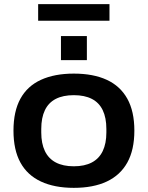

<svg xmlns="http://www.w3.org/2000/svg" viewBox="-20 -894 712 926"><path d="M336 12Q243 12 177.5 -18.5Q112 -49 78.5 -110Q45 -171 45 -264Q45 -357 78.5 -418Q112 -479 177.5 -509Q243 -539 336 -539Q430 -539 495 -509Q560 -479 594 -418Q628 -357 628 -264Q628 -171 594 -110Q560 -49 495 -18.5Q430 12 336 12ZM336 -92Q388 -92 423 -110.5Q458 -129 475.5 -165.5Q493 -202 493 -255V-272Q493 -326 475.5 -362.5Q458 -399 423 -417Q388 -435 336 -435Q284 -435 249 -417Q214 -399 196.5 -362.5Q179 -326 179 -272V-255Q179 -202 196.5 -165.5Q214 -129 249 -110.5Q284 -92 336 -92ZM274 -604V-720H399V-604ZM164 -794V-874H508V-794Z"/></svg>

Font: Archivo SemiExpanded SemiBold
Style: Regular
Weight: 600
Width: 6
Designer: Hector Gatti
Foundry: Omnibus-Type
Version: Version 2.001